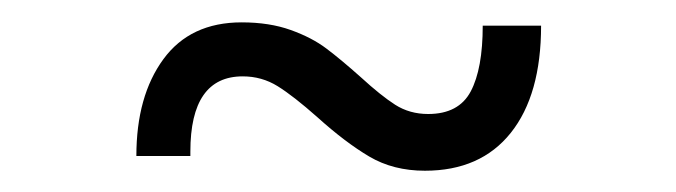

<svg xmlns="http://www.w3.org/2000/svg" viewBox="-20 -346 620 176"><path d="M369.5 -189.5Q340.5 -189.5 318.5 -202.5Q296.5 -215.5 271 -238.5Q249 -258 234.5 -267Q220 -276 202.5 -276Q154.5 -276 154.5 -207V-203H105Q105 -258 129.8 -291.8Q154.5 -325.5 201.5 -325.5Q227 -325.5 246.5 -318.5Q266 -311.5 279.2 -301.5Q292.5 -291.5 311 -275Q329 -258.5 342.2 -250Q355.5 -241.5 372.5 -241.5Q400.5 -241.5 411.5 -262.2Q422.5 -283 422.5 -322.5H476Q476 -259 448.2 -224.2Q420.5 -189.5 369.5 -189.5Z"/></svg>

Font: Acari Sans
Style: Regular
Weight: 400
Designer: Alfredo Marco Pradil and Stefan Peev (font) & Cristiano Sobral (main changes)
Foundry: Alfredo Marco Pradil and Stefan Peev (font) & Cristiano Sobral (main changes)
Version: Version 1.063; ttfautohint (v1.8.3)